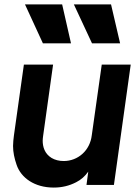

<svg xmlns="http://www.w3.org/2000/svg" viewBox="-20 -836 634 868"><path d="M301 -640 261 -816H93L174 -640ZM523 -640 482 -816H314L396 -640ZM223 12C260 12 293 4 324 -12C346 -23 364 -39 379 -60L371 0H495L571 -544H440L395 -225C387 -155 332 -108 268 -108C247 -108 228 -113 213 -122C182 -141 173 -172 173 -200C173 -207 174 -214 175 -222L220 -544H88L43 -224C41 -207 39 -192 39 -176C39 -148 45 -120 55 -91C75 -32 136 12 223 12Z"/></svg>

Font: Plus Jakarta Sans
Style: Bold Italic
Weight: 700
Italic angle: -8°
Designer: Gumpita Rahayu
Foundry: Tokotype
Version: Version 2.071;gftools[0.9.30]